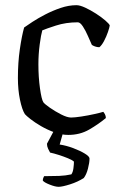

<svg xmlns="http://www.w3.org/2000/svg" viewBox="-20 -520 456 740"><path d="M243 0Q217 0 189.5 -10Q162 -20 138 -34Q114 -48 97.5 -61Q81 -74 76 -80Q65 -97 57 -135.5Q49 -174 49 -219Q49 -279 56.5 -330.5Q64 -382 73 -414Q84 -422 105.5 -436Q127 -450 155 -464.5Q183 -479 214 -489.5Q245 -500 275 -500Q288 -500 308.5 -490.5Q329 -481 350 -467.5Q371 -454 386 -441Q401 -428 403 -422Q402 -414 396 -396.5Q390 -379 381 -362Q372 -345 363 -338Q354 -338 346 -341Q338 -344 334 -347Q328 -360 319 -381Q310 -402 299.5 -418Q289 -434 280 -434Q234 -434 195.5 -421.5Q157 -409 143 -403Q138 -386 133 -348.5Q128 -311 128 -272Q128 -223 134 -180Q140 -137 147 -126Q152 -119 172 -105Q192 -91 215.5 -79Q239 -67 254 -67Q268 -67 294 -71Q320 -75 344.5 -80.5Q369 -86 378 -89Q381 -86 384.5 -79.5Q388 -73 388 -65Q359 -41 323.5 -20.5Q288 0 243 0ZM206 200Q193 200 171.5 191.5Q150 183 145 176Q145 170 147 165.5Q149 161 150 159Q183 159 208 158Q233 157 255 152Q261 144 263 128.5Q265 113 265 103Q259 97 242 90Q225 83 206 77Q187 71 173 68Q170 63 165.5 53.5Q161 44 161 34Q170 17 181 -3.5Q192 -24 199 -37H231L210 37Q236 41 262.5 51Q289 61 307 72Q325 83 325 91Q325 107 319 130Q313 153 303 166Q280 181 250 190.5Q220 200 206 200Z"/></svg>

Font: Texturina 72pt
Style: Regular
Weight: 400
Designer: Guillermo Torres Carreño
Foundry: Omnibus-Type
Version: Version 1.002; ttfautohint (v1.8.3)